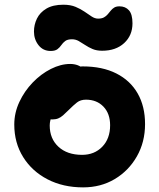

<svg xmlns="http://www.w3.org/2000/svg" viewBox="-20 -799 690 831"><path d="M339.8 12Q253.2 12 185.9 -22.8Q118.6 -57.6 80.2 -119.2Q41.8 -180.8 41.8 -260Q41.8 -310.8 63.8 -357.8Q85.8 -404.8 121.6 -441.9Q157.4 -479 200.2 -500.6Q243 -522.2 283.8 -522.2Q301.4 -522.2 316.5 -516.6Q331.6 -511 341 -499.3Q350.4 -487.6 350.4 -467.6Q350.4 -432.4 335.6 -405.2Q320.8 -378 276 -362.6Q253.8 -353.2 235.6 -337.1Q217.4 -321 206.3 -299.8Q195.2 -278.6 195.2 -255.8Q195.2 -198.8 233 -163.8Q270.8 -128.8 335.2 -128.8Q388.6 -128.8 422.6 -163.9Q456.6 -199 456.6 -256.8Q456.6 -307.4 427.7 -337.5Q398.8 -367.6 352.2 -367.6Q328.6 -367.6 313.3 -355.6Q298 -343.6 278 -323.6Q263.6 -309.2 253 -299.9Q242.4 -290.6 231.5 -286.3Q220.6 -282 205.2 -282Q187.4 -282 173.7 -295.8Q160 -309.6 160 -348.6Q160 -377.4 175.6 -406.4Q191.2 -435.4 216.8 -459Q242.4 -482.6 274 -497.1Q305.6 -511.6 337.8 -511.6Q423 -511.6 483.4 -481.1Q543.8 -450.6 575.8 -394.7Q607.8 -338.8 607.8 -262Q607.8 -184.2 572.4 -122.1Q537 -60 476.7 -24Q416.4 12 339.8 12ZM199.2 -578.4Q166.4 -578.4 146.7 -603.5Q127 -628.6 127 -662.6Q127 -691.8 139.8 -718.4Q152.6 -745 180.9 -761.8Q209.2 -778.6 254.2 -778.6Q285 -778.6 307 -769.4Q329 -760.2 345.9 -748.5Q362.8 -736.8 376.7 -727.6Q390.6 -718.4 404.6 -718.4Q420.2 -718.4 429.8 -723.7Q439.4 -729 446.2 -737Q453 -745 459.4 -753Q465.8 -761 474.5 -766.3Q483.2 -771.6 497 -771.6Q523 -771.6 538.2 -754.3Q553.4 -737 553.4 -698Q553.4 -645.8 517.5 -612.6Q481.6 -579.4 422.2 -579.4Q398 -579.4 380.5 -586.9Q363 -594.4 348.4 -604.2Q333.8 -614 320.5 -621.5Q307.2 -629 291.4 -629Q272.2 -629 262.2 -621.4Q252.2 -613.8 245.4 -603.7Q238.6 -593.6 228.5 -586Q218.4 -578.4 199.2 -578.4Z"/></svg>

Font: Shantell Sans Light
Style: Regular
Weight: 300
Designer: Stephen Nixon, Anya Danilova, Shantell Martin
Foundry: Arrow Type
Version: Version 1.011;[c5ecc13dd]